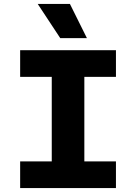

<svg xmlns="http://www.w3.org/2000/svg" viewBox="-20 -952 690 972"><path d="M242 0V-698H407V0ZM82 -698H567V-563H82ZM82 -135H567V0H82ZM420 -759H285L171 -932H334Z"/></svg>

Font: Azeret Mono Thin
Style: Regular
Weight: 100
Designer: Martin Vácha
Foundry: Displaay
Version: Version 1.002